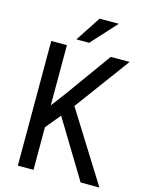

<svg xmlns="http://www.w3.org/2000/svg" viewBox="-131 -978 808 1057"><g transform="rotate(15 272.5 -449.0)"><path d="M235.8 -327.6 166 -243.2V0H76.7V-710.9H166V-367.7L224.6 -445.3L416 -710.9H523.4L292.5 -397.9L541.5 0H434.6ZM302.2 -898.4H411.6L280.8 -754.9H208Z"/></g></svg>

Font: Roboto Condensed
Style: Regular
Weight: 400
Designer: Google
Version: Version 2.001047; 2015